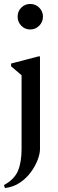

<svg xmlns="http://www.w3.org/2000/svg" viewBox="-20 -735 294 970"><path d="M5 215 0 200Q53 171 71 127.5Q89 84 89 16V-355L36 -400V-414L174 -450H182V19Q182 41 170.5 72Q159 103 136.5 134Q114 165 81 187.5Q48 210 5 215ZM133 -586Q106 -586 87.5 -605Q69 -624 69 -651Q69 -678 87.5 -696.5Q106 -715 133 -715Q159 -715 178 -696.5Q197 -678 197 -651Q197 -624 178 -605Q159 -586 133 -586Z"/></svg>

Font: Gulzar
Style: Regular
Weight: 400
Designer: Borna Izadpanah, Alice Savoie, Simon Cozens, Fiona Ross
Version: Version 1.000;[7b34f74]; ttfautohint (v1.8.4)